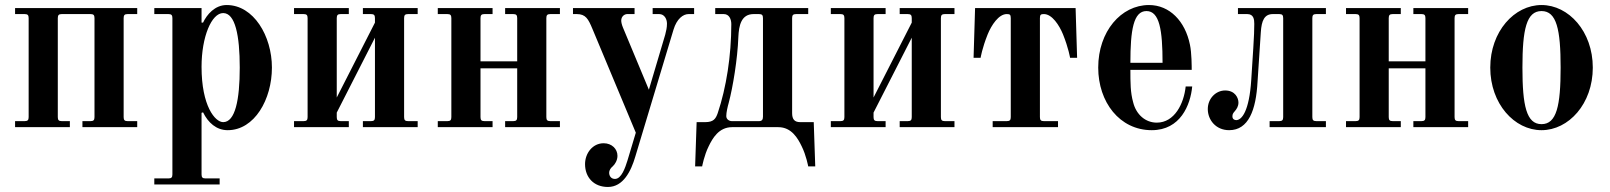

<svg xmlns="http://www.w3.org/2000/svg" viewBox="-20 -506 6406 764"><path d="M40 0H258V-24H226C214 -24 210 -28 210 -40V-434C210 -446 214 -450 226 -450H340C352 -450 356 -446 356 -434V-40C356 -28 352 -24 340 -24H308V0H526V-24H488C476 -24 472 -28 472 -40V-434C472 -446 476 -450 488 -450H526V-474H40V-450H78C90 -450 94 -446 94 -434V-40C94 -28 90 -24 78 -24H40Z M782 -240C782 -360 822 -454 868 -454C916 -454 934 -365 934 -237C934 -109 916 -20 868 -20C836 -20 782 -84 782 -240ZM594 204V228H854V204H798C786 204 782 200 782 188V-57L788 -59C808 -18 841 12 886 12C993 12 1062 -111 1062 -237C1062 -363 989 -486 882 -486C835 -486 803 -448 788 -416H782V-474H594V-450H650C662 -450 666 -446 666 -434V188C666 200 662 204 650 204Z M1150 0H1368V-24H1336C1324 -24 1320 -28 1320 -40V-58L1472 -356V-40C1472 -28 1468 -24 1456 -24H1424V0H1642V-24H1604C1592 -24 1588 -28 1588 -40V-434C1588 -446 1592 -450 1604 -450H1642V-474H1424V-450H1456C1468 -450 1472 -446 1472 -434V-416L1320 -118V-434C1320 -446 1324 -450 1336 -450H1368V-474H1150V-450H1188C1200 -450 1204 -446 1204 -434V-40C1204 -28 1200 -24 1188 -24H1150Z M1722 0H1940V-24H1908C1896 -24 1892 -28 1892 -40V-234H2038V-40C2038 -28 2034 -24 2022 -24H1990V0H2208V-24H2170C2158 -24 2154 -28 2154 -40V-434C2154 -446 2158 -450 2170 -450H2208V-474H1990V-450H2022C2034 -450 2038 -446 2038 -434V-262H1892V-434C1892 -446 1896 -450 1908 -450H1940V-474H1722V-450H1760C1772 -450 1776 -446 1776 -434V-40C1776 -28 1772 -24 1760 -24H1722Z M2260 -450H2275C2311 -450 2321 -430 2337 -392L2510 22L2477 132C2468 161 2453 206 2427 206C2410 206 2404 192 2404 182C2404 170 2411 162 2418 156C2427 148 2437 132 2437 114C2437 87 2415 64 2382 64C2338 64 2308 104 2308 147C2308 200 2343 238 2399 238C2460 238 2491 175 2508 117L2660 -388C2673 -431 2698 -450 2720 -450H2742V-474H2577V-450H2603C2624 -450 2634 -430 2634 -412C2634 -396 2631 -384 2627 -368L2562 -149L2459 -396C2454 -408 2452 -418 2452 -424C2452 -441 2465 -450 2476 -450H2505V-474H2260Z M2746 156H2774C2774 156 2782 112 2800 76C2815 45 2840 0 2893 0H3077C3130 0 3155 45 3170 76C3188 112 3196 156 3196 156H3224L3218 -20H3164C3141 -20 3132 -32 3132 -56V-434C3132 -446 3136 -450 3148 -450H3196V-474H2826V-450H2860C2882 -450 2890 -429 2890 -410C2890 -284 2870 -157 2836 -56C2828 -33 2819 -20 2786 -20H2752ZM2870 -44C2870 -59 2875 -80 2880 -98C2896 -158 2915 -272 2918 -358C2920 -404 2929 -450 2979 -450H3000C3012 -450 3016 -446 3016 -434V-42C3016 -30 3012 -24 3000 -24H2892C2882 -24 2870 -31 2870 -44Z M3286 0H3504V-24H3472C3460 -24 3456 -28 3456 -40V-58L3608 -356V-40C3608 -28 3604 -24 3592 -24H3560V0H3778V-24H3740C3728 -24 3724 -28 3724 -40V-434C3724 -446 3728 -450 3740 -450H3778V-474H3560V-450H3592C3604 -450 3608 -446 3608 -434V-416L3456 -118V-434C3456 -446 3460 -450 3472 -450H3504V-474H3286V-450H3324C3336 -450 3340 -446 3340 -434V-40C3340 -28 3336 -24 3324 -24H3286Z M3854 -276H3882C3882 -276 3888 -314 3910 -369C3925 -406 3954 -450 3986 -450C3998 -450 4002 -448 4002 -434V-40C4002 -28 3998 -24 3986 -24H3930V0H4190V-24H4134C4122 -24 4118 -28 4118 -40V-434C4118 -448 4122 -450 4134 -450C4166 -450 4195 -406 4210 -369C4232 -314 4238 -276 4238 -276H4266L4260 -474H3860Z M4350 -237C4350 -100 4435 12 4563 12C4677 12 4717 -88 4724 -162H4698C4691 -94 4654 -18 4583 -18C4538 -18 4501 -50 4489 -99C4478 -138 4478 -177 4478 -228H4722C4722 -240 4722 -296 4715 -328C4696 -422 4634 -486 4552 -486C4441 -486 4350 -381 4350 -237ZM4478 -256C4478 -386 4490 -462 4542 -462C4594 -462 4606 -386 4606 -256Z M4786 -72C4786 -29 4818 12 4871 12C4948 12 4978 -68 4984 -181L4997 -378C5000 -424 5011 -450 5045 -450H5070C5082 -450 5086 -446 5086 -434V-40C5086 -28 5082 -24 5070 -24H5032V0H5256V-24H5218C5206 -24 5202 -28 5202 -40V-434C5202 -446 5206 -450 5218 -450H5256V-474H4906V-450H4943C4969 -450 4971 -428 4971 -411C4971 -386 4970 -363 4967 -314L4959 -189C4951 -63 4921 -28 4899 -28C4892 -28 4884 -32 4884 -43C4884 -52 4887 -56 4893 -63C4901 -72 4908 -83 4908 -98C4908 -116 4895 -146 4855 -146C4818 -146 4786 -114 4786 -72Z M5336 0H5554V-24H5522C5510 -24 5506 -28 5506 -40V-234H5652V-40C5652 -28 5648 -24 5636 -24H5604V0H5822V-24H5784C5772 -24 5768 -28 5768 -40V-434C5768 -446 5772 -450 5784 -450H5822V-474H5604V-450H5636C5648 -450 5652 -446 5652 -434V-262H5506V-434C5506 -446 5510 -450 5522 -450H5554V-474H5336V-450H5374C5386 -450 5390 -446 5390 -434V-40C5390 -28 5386 -24 5374 -24H5336Z M6038 -237C6038 -389 6054 -462 6114 -462C6174 -462 6190 -389 6190 -237C6190 -85 6174 -12 6114 -12C6054 -12 6038 -85 6038 -237ZM5910 -237C5910 -93 6006 12 6114 12C6222 12 6318 -93 6318 -237C6318 -381 6222 -486 6114 -486C6006 -486 5910 -381 5910 -237Z"/></svg>

Font: Old Standard
Style: Bold
Weight: 700
Designer: Alexey Kryukov <alexios@thessalonica.org.ru>
Version: Version 2.0.2